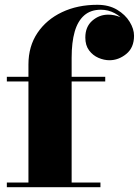

<svg xmlns="http://www.w3.org/2000/svg" viewBox="-20 -780 578 800"><path d="M98.5 0V-511.5Q98.5 -587 136 -642.8Q173.5 -698.5 238.2 -729.2Q303 -760 385.5 -760Q433.5 -760 467.8 -739.5Q502 -719 520.2 -689.2Q538.5 -659.5 538.5 -631Q538.5 -581.5 506.2 -555.2Q474 -529 436 -529Q413.5 -529 390.2 -539Q367 -549 351.2 -570Q335.5 -591 335.5 -623.5Q335.5 -668.5 364.5 -693.8Q393.5 -719 431 -719Q457 -719 481.5 -708.5Q506 -698 521.8 -678.2Q537.5 -658.5 537.5 -631H518.5Q518.5 -661.5 501.8 -686Q485 -710.5 458 -725Q431 -739.5 400.5 -739.5Q358 -739.5 331 -716Q304 -692.5 291.2 -648Q278.5 -603.5 278.5 -540V0ZM8.5 0V-19.5H398.5V0ZM8.5 -440.5V-460H418.5V-440.5Z"/></svg>

Font: Bodoni Moda Black
Style: Regular
Weight: 900
Version: Version 2.005